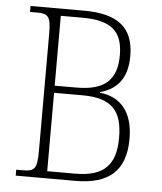

<svg xmlns="http://www.w3.org/2000/svg" viewBox="-52 -759 679 805"><g transform="rotate(5 288.0 -357.0)"><path d="M44 0H296C436 0 506 -61 506 -195C506 -311 451 -368 366 -377V-380C426 -396 479 -437 479 -541C479 -661 412 -714 269 -714H44V-689H72C120 -689 132 -679 132 -606V-110C132 -35 120 -25 72 -25H44ZM266 -390H174V-684H266C389 -684 435 -639 435 -541C435 -447 395 -390 266 -390ZM292 -30H174V-360H293C422 -360 462 -305 462 -195C462 -85 416 -30 292 -30Z"/></g></svg>

Font: Noto Serif Hebrew SemiCondensed ExtraLight
Style: Regular
Weight: 200
Width: 4
Designer: Monotype Design Team
Foundry: Monotype Imaging Inc.
Version: Version 2.004